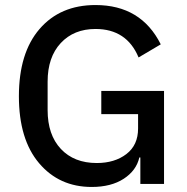

<svg xmlns="http://www.w3.org/2000/svg" viewBox="-20 -730 743 762"><path d="M344 12Q215 12 135 -82.5Q55 -177 55 -348Q55 -520 137 -615Q219 -710 359 -710Q540 -710 618 -554L530 -502Q483 -615 359 -615Q273 -615 221 -559Q169 -503 169 -406V-293Q169 -195 221.5 -139Q274 -83 364 -83Q435 -83 481.5 -118.5Q528 -154 528 -220V-277H382V-369H631V0H537V-105H533Q521 -53 471 -20.5Q421 12 344 12Z"/></svg>

Font: Anuphan Medium
Style: Regular
Weight: 500
Designer: Mike Abbink, Paul van der Laan, Pieter van Rosmalen, Mint Tantisuwanna
Foundry: Bold Monday; Cadson Demak
Version: Version 3.002;hotconv 1.0.109;makeotfexe 2.5.65596